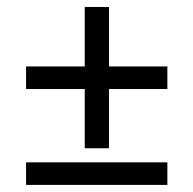

<svg xmlns="http://www.w3.org/2000/svg" viewBox="-20 -436 553 549"><path d="M54.5 92.7V28.2H458.6V92.7ZM222.3 -12.1V-181.5H54.5V-246H222.3V-416.1H291.6V-246H458.6V-181.5H291.6V-12.1Z"/></svg>

Font: Playfair 5pt SemiExpanded Light
Style: Regular
Weight: 300
Width: 6
Designer: Claus Eggers Sørensen
Foundry: Claus Eggers Sørensen
Version: Version 2.203